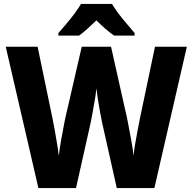

<svg xmlns="http://www.w3.org/2000/svg" viewBox="-20 -950 974 970"><path d="M924 -714 760 0H570L496 -330Q492 -350 486 -381Q480 -412 475 -445Q470 -478 467 -504Q465 -481 459.5 -448Q454 -415 448 -382.5Q442 -350 438 -330L364 0H174L9 -714H170L245 -353Q250 -330 256 -295.5Q262 -261 268 -225.5Q274 -190 277 -163Q281 -199 289 -243.5Q297 -288 305 -329Q313 -370 320 -397L393 -714H541L612 -397Q619 -369 627 -327.5Q635 -286 643 -242Q651 -198 655 -163Q657 -189 663 -224Q669 -259 675.5 -293Q682 -327 687 -352L763 -714ZM546 -930Q566 -896 599.5 -855Q633 -814 660 -783V-770H557Q535 -785 513 -804Q491 -823 467 -847Q442 -823 421 -804Q400 -785 379 -770H275V-783Q292 -802 314 -828Q336 -854 356.5 -881.5Q377 -909 389 -930Z"/></svg>

Font: Noto Sans Khmer UI SemiCondensed ExtraBold
Style: Regular
Weight: 800
Width: 4
Designer: Danh Hong and the Monotype Design Team
Foundry: Monotype Imaging Inc.
Version: Version 2.002; ttfautohint (v1.8.4.7-5d5b)